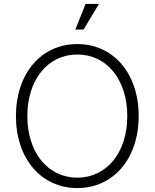

<svg xmlns="http://www.w3.org/2000/svg" viewBox="-20 -940 786 976"><path d="M373 16C557 16 685 -134 685 -350C685 -566 557 -716 373 -716C189 -716 61 -566 61 -350C61 -134 189 16 373 16ZM373 -37C223 -37 119 -165 119 -350C119 -535 223 -663 373 -663C523 -663 627 -535 627 -350C627 -165 523 -37 373 -37ZM363 -790H405L483 -920H415Z"/></svg>

Font: Uncut Sans Light
Style: Regular
Weight: 300
Designer: Kasper Nordkvist
Foundry: UNCUT.wtf
Version: Version 1.304;Glyphs 3.2 (3246)